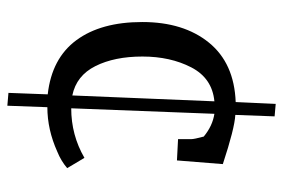

<svg xmlns="http://www.w3.org/2000/svg" viewBox="-144 -585 771 523"><g transform="rotate(90 241.5 -323.5)"><path d="M275 -132Q348 -132 410 -168L438 -121Q418 -104 393 -94Q333 -67 272 -67L268 42L233 39L237 -68Q139 -79 89.5 -146Q40 -213 40 -325.5Q40 -438 96 -507Q152 -576 258 -580L263 -689L297 -686L293 -579Q330 -577 427 -545L417 -420L359 -423V-459Q359 -467 352 -493Q323 -517 290 -522ZM240 -135 256 -522Q193 -516 163.5 -459Q134 -402 134 -326Q134 -250 160 -198Q186 -146 240 -135Z"/></g></svg>

Font: Andada
Style: Regular
Weight: 400
Designer: Carolina Giovagnoli
Foundry: Carolina Giovagnoli
Version: Version 1.002